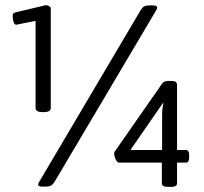

<svg xmlns="http://www.w3.org/2000/svg" viewBox="-20 -723 790 745"><path d="M118 -304V-642L43 -627Q36 -627 32.5 -638.5Q29 -650 29 -663Q29 -672 40 -675L158 -703Q165 -703 171 -699Q177 -695 177 -690V-304Q177 -296 170 -292Q163 -288 152 -288H143Q132 -288 125 -292Q118 -296 118 -304ZM608 -12V-92H442Q435 -92 429 -104.5Q423 -117 423 -127Q423 -132 426 -136L610 -400Q618 -409 633 -409H645Q667 -409 667 -394V-141H701Q714 -141 714 -120V-112Q714 -92 701 -92H667V-12Q667 2 645 2H631Q608 2 608 -12ZM609 -141V-275Q609 -303 614 -322L612 -323L486 -141ZM128 -7Q128 -11 133 -19L526 -684Q532 -694 539 -698Q546 -702 558 -702H572Q590 -702 590 -694Q590 -691 586 -683L192 -18Q186 -8 178.5 -3.5Q171 1 159 1H144Q128 1 128 -7Z"/></svg>

Font: Asap-Medium
Style: Regular
Weight: 500
Designer: Pablo Cosgaya
Foundry: Omnibus-Type
Version: Version 2.000; ttfautohint (v1.8)